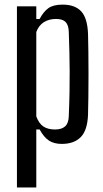

<svg xmlns="http://www.w3.org/2000/svg" viewBox="-20 -628 455 848"><path d="M54.8 200V-600H140.3V-544.1H154.9Q171.8 -576.2 193.6 -591.9Q215.4 -607.6 256.8 -607.6Q311.2 -607.6 338.7 -577.8Q366.2 -547.9 368.8 -478.4Q369.8 -448.3 370.3 -400.9Q370.9 -353.5 370.9 -300.9Q370.9 -248.3 370.3 -200.7Q369.8 -153.1 368.8 -121.6Q366.2 -52.6 336.7 -22.5Q307.1 7.6 252.7 7.6Q218.6 7.6 196 -7.2Q173.5 -22.1 154.9 -56.3H140.3V200ZM223.3 -56.1Q252.6 -56.1 267.9 -70.2Q283.1 -84.2 283.8 -115.4Q286.3 -174.8 287.1 -222.9Q287.9 -271 287.7 -313.8Q287.5 -356.6 286.5 -398.5Q285.5 -440.3 283.8 -486.5Q283.1 -516.7 270 -530.5Q256.9 -544.3 227.5 -544.3Q196.2 -544.3 173.6 -530Q151.1 -515.7 140.3 -486.6V-113.8Q152.2 -82 171.9 -69.1Q191.5 -56.1 223.3 -56.1Z"/></svg>

Font: Big Shoulders Thin
Style: Regular
Weight: 100
Version: Version 2.002